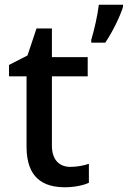

<svg xmlns="http://www.w3.org/2000/svg" viewBox="-20 -780 539 810"><path d="M499 -751V-760H397C392 -717 377 -651 365 -612V-600H424C456 -647 487 -712 499 -751ZM277 -76C231 -76 199 -105 199 -165V-458H350V-539H199V-660H134L96 -546L18 -506V-458H92V-161C92 -27 165 10 254 10C293 10 332 2 355 -9V-89C336 -82 305 -76 277 -76Z"/></svg>

Font: Noto Sans Georgian Medium
Style: Regular
Weight: 500
Designer: Monotype Design Team, Akaki Razmadze
Foundry: Google LLC
Version: Version 2.005